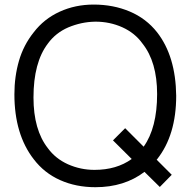

<svg xmlns="http://www.w3.org/2000/svg" viewBox="-20 -784 814 820"><path d="M649 -102 713.5 -37.5 662.5 14.5 597 -50Q511 15.5 387.5 15.5Q304.5 15.5 236.8 -14.8Q169 -45 124 -104Q41.5 -210.5 41.5 -381Q41.5 -457 61 -524.2Q80.5 -591.5 124 -646Q168 -703.5 234.8 -734Q301.5 -764.5 380 -764.5Q464 -764.5 534.2 -734.8Q604.5 -705 651 -646Q730.5 -544 732.5 -375Q732.5 -207 651 -104ZM542.5 -105 462.5 -184.5 514.5 -236.5 593.5 -157.5Q651 -238 651 -382.5Q651 -519.5 588.5 -598Q556.5 -643 502.5 -667.5Q449 -691.5 387.5 -691.5Q356.5 -691 327.8 -684.8Q299 -678.5 271.5 -667Q217.5 -643.5 184.5 -598Q123 -517.5 123 -367.5Q123 -229.5 184.5 -151Q217 -106.5 270 -82.5Q324 -58.5 383.5 -58.5Q478 -58.5 542.5 -105Z"/></svg>

Font: Russisch Sans
Style: Regular
Weight: 400
Designer: Michael Sharanda (font) & Cristiano Sobral (main changes)
Foundry: Michael Sharanda
Version: Version 2.00;October 25, 2020;FontCreator 13.0.0.2681 64-bit